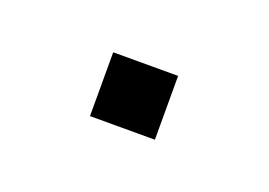

<svg xmlns="http://www.w3.org/2000/svg" viewBox="-30 -280 230 164"><g transform="rotate(20 84.5 -198.0)"><path d="M55 -169V-227H114V-169Z"/></g></svg>

Font: Rokkitt ExtraLight
Style: Regular
Weight: 250
Version: Version 3.103